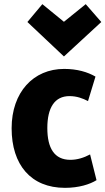

<svg xmlns="http://www.w3.org/2000/svg" viewBox="-20 -884 508 925"><path d="M184 -864 288 -779 393 -864 468 -778 288 -612 112 -778ZM445 -16C413 4 360 21 293 21C129 21 36 -90 36 -266C36 -440 141 -552 289 -552C352 -552 402 -537 440 -515C438 -510 406 -402 404 -397C379 -410 350 -421 315 -421C243 -421 208 -365 208 -267C208 -170 242 -114 319 -114C352 -114 384 -124 414 -140Z"/></svg>

Font: Repo ExtraBold
Style: Bold
Weight: 700
Designer: Stefan Peev
Foundry: Context Ltd
Version: Version 1.502